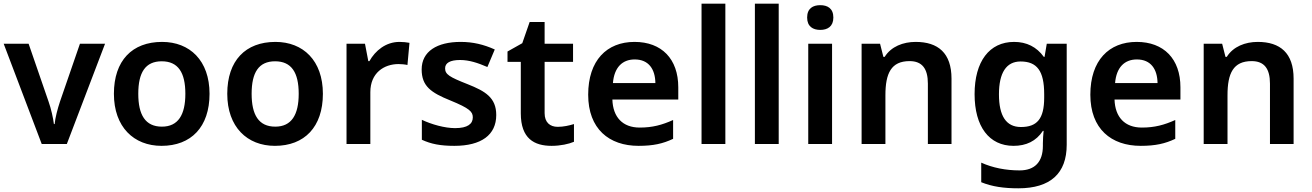

<svg xmlns="http://www.w3.org/2000/svg" viewBox="-20 -780 7104 1040"><path d="M206 0H342L549 -543H413L305 -230C292 -191 279 -142 276 -108H272C268 -140 257 -191 243 -230L135 -543H0Z M1115 -272C1115 -452 1008 -553 858 -553C696 -553 597 -452 597 -272C597 -92 705 10 855 10C1015 10 1115 -92 1115 -272ZM729 -272C729 -387 767 -448 856 -448C945 -448 984 -387 984 -272C984 -158 945 -94 857 -94C767 -94 729 -158 729 -272Z M1729 -272C1729 -452 1622 -553 1472 -553C1310 -553 1211 -452 1211 -272C1211 -92 1319 10 1469 10C1629 10 1729 -92 1729 -272ZM1343 -272C1343 -387 1381 -448 1470 -448C1559 -448 1598 -387 1598 -272C1598 -158 1559 -94 1471 -94C1381 -94 1343 -158 1343 -272Z M2144 -553C2070 -553 2013 -506 1981 -449H1975L1957 -543H1857V0H1986V-281C1986 -385 2060 -433 2139 -433C2153 -433 2175 -431 2187 -428L2198 -548C2184 -551 2161 -553 2144 -553Z M2668 -157C2668 -251 2609 -286 2513 -324C2414 -363 2391 -377 2391 -410C2391 -439 2418 -455 2472 -455C2522 -455 2569 -439 2620 -417L2660 -512C2600 -539 2542 -553 2475 -553C2348 -553 2264 -502 2264 -404C2264 -313 2315 -278 2419 -236C2524 -193 2541 -175 2541 -144C2541 -109 2513 -86 2445 -86C2389 -86 2318 -106 2265 -131V-23C2315 0 2365 10 2441 10C2587 10 2668 -49 2668 -157Z M3001 -93C2959 -93 2930 -117 2930 -167V-445H3084V-543H2930V-661H2849L2809 -546L2729 -501V-445H2801V-166C2801 -29 2874 10 2968 10C3016 10 3061 0 3089 -12V-108C3063 -100 3032 -93 3001 -93Z M3417 -553C3267 -553 3166 -453 3166 -267C3166 -82 3279 10 3439 10C3519 10 3571 -2 3626 -28V-130C3566 -103 3514 -89 3445 -89C3353 -89 3300 -145 3297 -241H3654V-307C3654 -461 3564 -553 3417 -553ZM3418 -458C3494 -458 3529 -405 3530 -330H3300C3307 -415 3351 -458 3418 -458Z M3909 0V-760H3780V0Z M4198 0V-760H4069V0Z M4423 -752C4384 -752 4352 -735 4352 -685C4352 -636 4384 -618 4423 -618C4462 -618 4494 -636 4494 -685C4494 -735 4462 -752 4423 -752ZM4487 -543H4358V0H4487Z M4940 -553C4872 -553 4807 -528 4772 -472H4765L4747 -543H4647V0H4776V-264C4776 -383 4807 -449 4907 -449C4975 -449 5006 -408 5006 -327V0H5134V-354C5134 -493 5061 -553 4940 -553Z M5473 -553C5339 -553 5259 -447 5259 -270C5259 -94 5338 10 5470 10C5538 10 5592 -15 5629 -71H5633C5631 -54 5629 -24 5629 -4V10C5629 97 5585 143 5503 143C5428 143 5357 129 5295 101V207C5354 231 5418 240 5496 240C5670 240 5758 159 5758 4V-543H5650L5638 -472H5634C5595 -526 5541 -553 5473 -553ZM5508 -447C5597 -447 5636 -396 5636 -270V-251C5636 -136 5597 -92 5510 -92C5430 -92 5391 -152 5391 -269C5391 -386 5431 -447 5508 -447Z M6137 -553C5987 -553 5886 -453 5886 -267C5886 -82 5999 10 6159 10C6239 10 6291 -2 6346 -28V-130C6286 -103 6234 -89 6165 -89C6073 -89 6020 -145 6017 -241H6374V-307C6374 -461 6284 -553 6137 -553ZM6138 -458C6214 -458 6249 -405 6250 -330H6020C6027 -415 6071 -458 6138 -458Z M6793 -553C6725 -553 6660 -528 6625 -472H6618L6600 -543H6500V0H6629V-264C6629 -383 6660 -449 6760 -449C6828 -449 6859 -408 6859 -327V0H6987V-354C6987 -493 6914 -553 6793 -553Z"/></svg>

Font: Noto Sans Balinese SemiBold
Style: Regular
Weight: 600
Designer: Aditya Bayu, David Williams
Foundry: David Williams
Version: Version 2.005